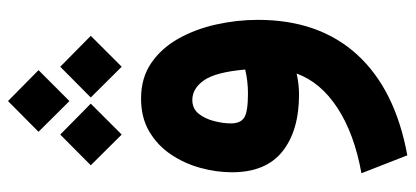

<svg xmlns="http://www.w3.org/2000/svg" viewBox="-294 -458 1018 470"><g transform="rotate(-90 215.0 -223.0)"><path d="M127.4 -637.7 202.6 -712.4 278.3 -637.7 202.6 -562ZM211.4 -509.8 286.6 -584.5 362.3 -509.8 286.6 -434.1ZM45.4 -509.8 120.6 -584.5 196.3 -509.8 120.6 -434.1ZM270 -5.9Q243.7 0 218.8 0Q129.9 0 79.1 -40.8Q28.3 -81.5 28.3 -164.1Q28.3 -202.6 39.1 -241.7Q49.8 -280.8 72 -313.7Q94.2 -346.7 128.2 -366.7Q162.1 -386.7 209 -386.7Q259.3 -386.7 295.7 -361.8Q332 -336.9 355.5 -295.2Q378.9 -253.4 390.1 -202.6Q401.4 -151.9 401.4 -100.6Q401.4 48.8 316.4 142.1Q231.4 235.4 69.8 265.1L25.9 152.8Q122.6 135.3 185.5 94.2Q248.5 53.2 270 -5.9ZM279.8 -131.8Q273.4 -204.1 253.4 -232.7Q233.4 -261.2 205.1 -261.2Q184.1 -261.2 171.6 -245.6Q159.2 -230 153.6 -207.8Q147.9 -185.5 147.9 -166.5Q147.9 -144 161.6 -134.5Q175.3 -125 221.2 -125Q251.5 -125 279.8 -131.8Z"/></g></svg>

Font: Vazir WOL-UI
Style: Bold-WOL-UI
Weight: 700
Designer: Saber Rastikerdar
Foundry: Saber Rastikerdar
Version: Version 30.1.0